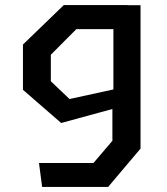

<svg xmlns="http://www.w3.org/2000/svg" viewBox="-20 -541 660 761"><path d="M147 200H408.5L537 48V-520.5H485.5V-521H233L71 -364.5V-185L222.5 -53.5L425.5 -109V17L350.5 105H134.5ZM181.5 -219V-324L282.5 -425.5H429.5V-186.5L255.5 -148.5Z"/></svg>

Font: Monaspace Krypton Medium
Style: Regular
Weight: 500
Designer: Riley Cran & the Lettermatic Team
Foundry: Lettermatic
Version: Version 1.101 (Monaspace Krypton)